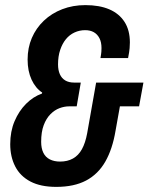

<svg xmlns="http://www.w3.org/2000/svg" viewBox="-20 -719 581 751"><path d="M200 12Q139 12 99 -9Q59 -30 39.5 -68Q20 -106 20 -155Q20 -205 37 -245Q54 -285 82 -313Q110 -341 144 -353L145 -357Q119 -374 103.5 -407.5Q88 -441 88 -486Q88 -532 104.5 -570.5Q121 -609 151.5 -638Q182 -667 223.5 -683Q265 -699 314 -699Q369 -699 407.5 -682.5Q446 -666 467 -633.5Q488 -601 488 -553Q488 -544 487 -530.5Q486 -517 481 -492H373Q376 -509 376.5 -517Q377 -525 377 -531Q377 -554 369 -569.5Q361 -585 347 -593Q333 -601 313 -601Q291 -601 271.5 -592Q252 -583 238 -566Q224 -549 215.5 -524Q207 -499 207 -467Q207 -445 214 -429Q221 -413 235 -404.5Q249 -396 270 -396H296L280 -303H250Q232 -303 213 -296Q194 -289 177.5 -272.5Q161 -256 151 -229.5Q141 -203 141 -164Q141 -139 149.5 -121.5Q158 -104 175 -95.5Q192 -87 215 -87Q244 -87 265.5 -99Q287 -111 300.5 -135.5Q314 -160 321 -198L356 -396H541L524 -303H449L432 -208Q420 -136 392 -87Q364 -38 317 -13Q270 12 200 12Z"/></svg>

Font: Archivo ExtraCondensed
Style: Bold Italic
Weight: 700
Width: 2
Italic angle: -10°
Designer: Hector Gatti
Foundry: Omnibus-Type
Version: Version 2.001